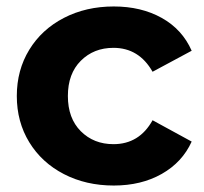

<svg xmlns="http://www.w3.org/2000/svg" viewBox="-20 -566 631 594"><path d="M32 -269Q32 -349 70.5 -412Q109 -475 177.5 -510.5Q246 -546 332 -546Q417 -546 480.5 -510.5Q544 -475 573 -409L452 -344Q410 -418 331 -418Q270 -418 230 -378Q190 -338 190 -269Q190 -200 230 -160Q270 -120 331 -120Q411 -120 452 -194L573 -128Q544 -64 480.5 -28Q417 8 332 8Q246 8 177.5 -27.5Q109 -63 70.5 -126Q32 -189 32 -269Z"/></svg>

Font: Idrija
Style: Bold
Weight: 700
Designer: Julieta Ulanovsky
Foundry: Julieta Ulanovsky
Version: Version 7.200